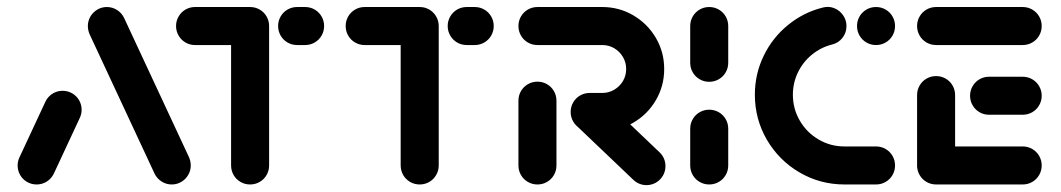

<svg xmlns="http://www.w3.org/2000/svg" viewBox="-20 -539 3101 561"><path d="M87 0Q71.9 0 59.1 -7.4Q46.3 -14.8 38.9 -27.6Q31.5 -40.4 31.5 -55.6Q31.5 -68.5 37.4 -80.4L113 -242.6Q120 -256.7 133.3 -265.2Q146.7 -273.7 163 -273.7Q178.1 -273.7 190.9 -266.3Q203.7 -258.9 211.1 -246.1Q218.5 -233.3 218.5 -218.1Q218.5 -205.2 212.6 -193.3L137 -31.1Q130 -17 116.7 -8.5Q103.3 0 87 0ZM537.4 -55.6Q537.4 -40.7 530 -28Q522.6 -15.2 509.8 -7.6Q497 0 481.9 0Q465.9 0 452.4 -8.5Q438.9 -17 431.9 -31.1L242.2 -438.1Q236.7 -450.4 236.7 -463Q236.7 -477.8 244.1 -490.6Q251.5 -503.3 264.3 -510.9Q277 -518.5 292.2 -518.5Q308.1 -518.5 321.7 -510Q335.2 -501.5 342.2 -487.4L531.9 -80.4Q537.4 -68.1 537.4 -55.6Z M766.3 -461.5V-55.6Q766.3 -40.4 758.9 -27.6Q751.5 -14.8 738.7 -7.4Q725.9 0 710.7 0Q695.6 0 682.8 -7.4Q670 -14.8 662.6 -27.6Q655.2 -40.4 655.2 -55.6V-461.5ZM494.4 -463Q494.4 -478.1 501.9 -490.9Q509.3 -503.7 522 -511.1Q534.8 -518.5 550 -518.5H710.7Q725.9 -518.5 738.7 -511.1Q751.5 -503.7 758.9 -490.9Q766.3 -478.1 766.3 -463Q766.3 -447.8 758.9 -435Q751.5 -422.2 738.7 -414.8Q725.9 -407.4 710.7 -407.4H550Q534.8 -407.4 522 -414.8Q509.3 -422.2 501.9 -435Q494.4 -447.8 494.4 -463ZM792.6 -463Q792.6 -478.1 800 -490.9Q807.4 -503.7 820.2 -511.1Q833 -518.5 848.1 -518.5H871.5Q886.7 -518.5 899.4 -511.1Q912.2 -503.7 919.6 -490.9Q927 -478.1 927 -463Q927 -447.8 919.6 -435Q912.2 -422.2 899.4 -414.8Q886.7 -407.4 871.5 -407.4H848.1Q833 -407.4 820.2 -414.8Q807.4 -422.2 800 -435Q792.6 -447.8 792.6 -463Z M1261.9 -461.5V-55.6Q1261.9 -40.4 1254.4 -27.6Q1247 -14.8 1234.3 -7.4Q1221.5 0 1206.3 0Q1191.1 0 1178.3 -7.4Q1165.6 -14.8 1158.1 -27.6Q1150.7 -40.4 1150.7 -55.6V-461.5ZM990 -463Q990 -478.1 997.4 -490.9Q1004.8 -503.7 1017.6 -511.1Q1030.4 -518.5 1045.6 -518.5H1206.3Q1221.5 -518.5 1234.3 -511.1Q1247 -503.7 1254.4 -490.9Q1261.9 -478.1 1261.9 -463Q1261.9 -447.8 1254.4 -435Q1247 -422.2 1234.3 -414.8Q1221.5 -407.4 1206.3 -407.4H1045.6Q1030.4 -407.4 1017.6 -414.8Q1004.8 -422.2 997.4 -435Q990 -447.8 990 -463ZM1288.1 -463Q1288.1 -478.1 1295.6 -490.9Q1303 -503.7 1315.7 -511.1Q1328.5 -518.5 1343.7 -518.5H1367Q1382.2 -518.5 1395 -511.1Q1407.8 -503.7 1415.2 -490.9Q1422.6 -478.1 1422.6 -463Q1422.6 -447.8 1415.2 -435Q1407.8 -422.2 1395 -414.8Q1382.2 -407.4 1367 -407.4H1343.7Q1328.5 -407.4 1315.7 -414.8Q1303 -422.2 1295.6 -435Q1288.1 -447.8 1288.1 -463Z M1550.4 0Q1535.2 0 1522.4 -7.4Q1509.6 -14.8 1502.2 -27.6Q1494.8 -40.4 1494.8 -55.6V-244.8Q1494.8 -260 1502.2 -272.8Q1509.6 -285.6 1522.4 -293Q1535.2 -300.4 1550.4 -300.4Q1565.6 -300.4 1578.3 -293Q1591.1 -285.6 1598.5 -272.8Q1605.9 -260 1605.9 -244.8V-55.6Q1605.9 -40.4 1598.5 -27.6Q1591.1 -14.8 1578.3 -7.4Q1565.6 0 1550.4 0ZM1924.4 -53.7Q1924.4 -38.5 1917 -25.7Q1909.6 -13 1896.9 -5.6Q1884.1 1.9 1868.9 1.9Q1857.8 1.9 1848 -2.2Q1838.1 -6.3 1830.4 -13.7L1664.8 -171.5Q1656.7 -179.6 1652 -189.8Q1647.4 -200 1647.4 -211.9Q1647.4 -227 1654.8 -239.8Q1662.2 -252.6 1675 -260Q1687.8 -267.4 1703 -267.4Q1713.7 -267.4 1723.7 -263.3Q1733.7 -259.3 1741.1 -252.2L1907.4 -93.7Q1915.6 -85.9 1920 -75.6Q1924.4 -65.2 1924.4 -53.7ZM1647.4 -211.9Q1647.4 -227 1654.8 -239.8Q1662.2 -252.6 1675 -260Q1687.8 -267.4 1703 -267.4H1739.6Q1758.9 -267.4 1774.8 -276.9Q1790.7 -286.3 1800.2 -302.2Q1809.6 -318.1 1809.6 -337.4Q1809.6 -356.3 1800.2 -372.4Q1790.7 -388.5 1774.8 -398Q1758.9 -407.4 1739.6 -407.4H1550.4Q1535.2 -407.4 1522.4 -414.8Q1509.6 -422.2 1502.2 -435Q1494.8 -447.8 1494.8 -463Q1494.8 -478.1 1502.2 -490.9Q1509.6 -503.7 1522.4 -511.1Q1535.2 -518.5 1550.4 -518.5H1739.6Q1788.9 -518.5 1830.6 -494.1Q1872.2 -469.6 1896.5 -428.1Q1920.7 -386.7 1920.7 -337.4Q1920.7 -288.1 1896.5 -246.5Q1872.2 -204.8 1830.6 -180.6Q1788.9 -156.3 1739.6 -156.3H1703Q1687.8 -156.3 1675 -163.7Q1662.2 -171.1 1654.8 -183.9Q1647.4 -196.7 1647.4 -211.9Z M2052.2 0Q2037 0 2024.3 -7.4Q2011.5 -14.8 2004.1 -27.6Q1996.7 -40.4 1996.7 -55.6V-163Q1996.7 -178.1 2004.1 -190.9Q2011.5 -203.7 2024.3 -211.1Q2037 -218.5 2052.2 -218.5Q2067.4 -218.5 2080.2 -211.1Q2093 -203.7 2100.4 -190.9Q2107.8 -178.1 2107.8 -163V-55.6Q2107.8 -40.4 2100.4 -27.6Q2093 -14.8 2080.2 -7.4Q2067.4 0 2052.2 0ZM2052.2 -300Q2037 -300 2024.3 -307.4Q2011.5 -314.8 2004.1 -327.6Q1996.7 -340.4 1996.7 -355.6V-463Q1996.7 -478.1 2004.1 -490.9Q2011.5 -503.7 2024.3 -511.1Q2037 -518.5 2052.2 -518.5Q2067.4 -518.5 2080.2 -511.1Q2093 -503.7 2100.4 -490.9Q2107.8 -478.1 2107.8 -463V-355.6Q2107.8 -340.4 2100.4 -327.6Q2093 -314.8 2080.2 -307.4Q2067.4 -300 2052.2 -300Z M2185.6 -262.2Q2185.6 -322.6 2211.3 -375.7Q2237 -428.9 2282.4 -465.9Q2327.8 -503 2384.4 -517Q2401.5 -521.5 2417.4 -515.2Q2433.3 -508.9 2443.3 -494.6Q2453.3 -480.4 2453.3 -463Q2453.3 -443.3 2441.5 -428.3Q2429.6 -413.3 2411.1 -408.9Q2378.5 -400.7 2352.4 -379.4Q2326.3 -358.1 2311.5 -327.6Q2296.7 -297 2296.7 -262.2Q2296.7 -221.1 2316.9 -186.5Q2337 -151.9 2371.7 -131.5Q2406.3 -111.1 2447.4 -111.1H2539.6Q2554.8 -111.1 2567.6 -103.7Q2580.4 -96.3 2587.8 -83.5Q2595.2 -70.7 2595.2 -55.6Q2595.2 -40.4 2587.8 -27.6Q2580.4 -14.8 2567.6 -7.4Q2554.8 0 2539.6 0H2447.4Q2376.3 0 2316.1 -35.2Q2255.9 -70.4 2220.7 -130.7Q2185.6 -191.1 2185.6 -262.2ZM2484.1 -463Q2484.1 -478.1 2491.5 -490.9Q2498.9 -503.7 2511.7 -511.1Q2524.4 -518.5 2539.6 -518.5Q2554.8 -518.5 2567.6 -511.1Q2580.4 -503.7 2587.8 -490.9Q2595.2 -478.1 2595.2 -463Q2595.2 -447.8 2587.8 -435Q2580.4 -422.2 2567.6 -414.8Q2554.8 -407.4 2539.6 -407.4Q2524.4 -407.4 2511.7 -414.8Q2498.9 -422.2 2491.5 -435Q2484.1 -447.8 2484.1 -463Z M2659.6 -51.9V-261.1Q2659.6 -276.3 2667 -289.1Q2674.4 -301.9 2687.2 -309.3Q2700 -316.7 2715.2 -316.7Q2730.4 -316.7 2743.1 -309.3Q2755.9 -301.9 2763.3 -289.1Q2770.7 -276.3 2770.7 -261.1V-51.9ZM3023.7 -55.6Q3023.7 -40.4 3016.3 -27.6Q3008.9 -14.8 2996.1 -7.4Q2983.3 0 2968.1 0H2715.2Q2700 0 2687.2 -7.4Q2674.4 -14.8 2667 -27.6Q2659.6 -40.4 2659.6 -55.6Q2659.6 -70.7 2667 -83.5Q2674.4 -96.3 2687.2 -103.7Q2700 -111.1 2715.2 -111.1H2968.1Q2983.3 -111.1 2996.1 -103.7Q3008.9 -96.3 3016.3 -83.5Q3023.7 -70.7 3023.7 -55.6ZM2814.4 -259.3Q2814.4 -274.4 2821.9 -287.2Q2829.3 -300 2842 -307.4Q2854.8 -314.8 2870 -314.8H2968.1Q2983.3 -314.8 2996.1 -307.4Q3008.9 -300 3016.3 -287.2Q3023.7 -274.4 3023.7 -259.3Q3023.7 -244.1 3016.3 -231.3Q3008.9 -218.5 2996.1 -211.1Q2983.3 -203.7 2968.1 -203.7H2870Q2854.8 -203.7 2842 -211.1Q2829.3 -218.5 2821.9 -231.3Q2814.4 -244.1 2814.4 -259.3ZM2659.6 -463Q2659.6 -478.1 2667 -490.9Q2674.4 -503.7 2687.2 -511.1Q2700 -518.5 2715.2 -518.5H2968.1Q2983.3 -518.5 2996.1 -511.1Q3008.9 -503.7 3016.3 -490.9Q3023.7 -478.1 3023.7 -463Q3023.7 -447.8 3016.3 -435Q3008.9 -422.2 2996.1 -414.8Q2983.3 -407.4 2968.1 -407.4H2715.2Q2700 -407.4 2687.2 -414.8Q2674.4 -422.2 2667 -435Q2659.6 -447.8 2659.6 -463Z"/></svg>

Font: 26F Galaxy Sans
Style: Regular
Weight: 400
Designer: C₂₉H₂₅N₃O₅
Version: Version 1.100;FEAKit 1.0